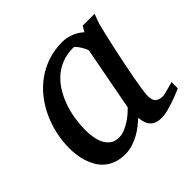

<svg xmlns="http://www.w3.org/2000/svg" viewBox="-131 -632 783 783"><g transform="rotate(-45 260.5 -241.0)"><path d="M371.1 -392.1Q371.6 -394.5 367.4 -403.3Q363.3 -412.1 357.4 -421.6Q351.6 -431.2 345 -438.5Q338.4 -445.8 334 -445.8Q295.9 -445.8 265.9 -433.3Q235.8 -420.9 213.4 -399.7Q190.9 -378.4 175 -350.6Q159.2 -322.8 149.4 -292.5Q139.6 -262.2 135.3 -231.4Q130.9 -200.7 130.9 -172.9Q130.9 -151.9 134.3 -130.9Q137.7 -109.9 146.2 -92.8Q154.8 -75.7 169.7 -64.9Q184.6 -54.2 208 -54.2Q225.6 -54.2 243.2 -62Q260.7 -69.8 275.9 -80.1Q291 -90.3 302.2 -100.6Q313.5 -110.8 318.8 -116.2ZM518.1 -26.9Q512.2 -24.4 496.6 -17.8Q481 -11.2 461.7 -4.6Q442.4 2 422.6 7.1Q402.8 12.2 388.2 12.2Q370.1 12.2 357.7 7.8Q345.2 3.4 337.2 -5.4Q329.1 -14.2 324.7 -26.9Q320.3 -39.6 318.8 -56.2Q307.6 -45.4 292.5 -33.4Q277.3 -21.5 259 -11.2Q240.7 -1 220 5.6Q199.2 12.2 176.8 12.2Q147.5 12.2 125.2 3.9Q103 -4.4 86.9 -18.3Q70.8 -32.2 60.3 -50.5Q49.8 -68.8 43.5 -88.6Q37.1 -108.4 34.7 -128.7Q32.2 -148.9 32.2 -167Q32.2 -205.6 40.5 -244.9Q48.8 -284.2 65.2 -320.6Q81.5 -356.9 106 -388.7Q130.4 -420.4 162.4 -443.8Q194.3 -467.3 233.6 -480.7Q272.9 -494.1 319.8 -494.1Q333.5 -494.1 346.9 -491Q360.4 -487.8 372.1 -482.7Q383.8 -477.5 393.6 -471.2Q403.3 -464.8 410.2 -458L424.8 -481.9H493.2Q490.7 -476.1 487.8 -468Q484.9 -460 481.9 -451.7Q479 -443.4 476.8 -436Q474.6 -428.7 474.1 -424.8Q470.7 -411.6 464.4 -385Q458 -358.4 450.9 -325.2Q443.8 -292 436.3 -255.6Q428.7 -219.2 422.9 -186.8Q417 -154.3 413.1 -129.2Q409.2 -104 409.2 -92.8Q409.2 -66.4 420.4 -56.6Q431.6 -46.9 452.1 -46.9Q457 -46.9 466.6 -49.1Q476.1 -51.3 486.3 -54.2Q496.6 -57.1 505.4 -59.6Q514.2 -62 518.1 -63Z"/></g></svg>

Font: Charis SIL
Style: Italic
Weight: 400
Italic angle: -11°
Foundry: SIL International
Version: Version 4.112